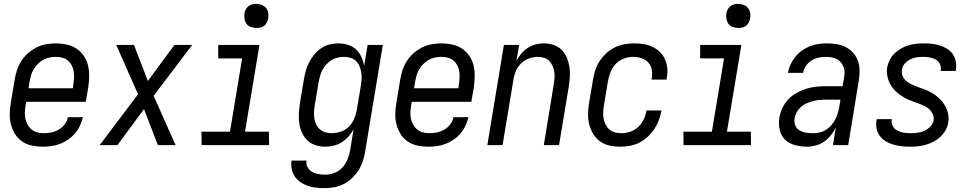

<svg xmlns="http://www.w3.org/2000/svg" viewBox="-20 -753 5040 996"><path d="M201 8Q172 8 144.5 2Q117 -4 95 -19Q73 -34 58.5 -57Q44 -80 37 -106.5Q30 -133 30.5 -161.5Q31 -190 36 -219L56 -339Q60 -364 68 -389Q76 -414 90.5 -436.5Q105 -459 125.5 -477Q146 -495 170 -507Q194 -519 219.5 -523.5Q245 -528 269 -528Q298 -528 326 -522Q354 -516 376.5 -501Q399 -486 414.5 -463.5Q430 -441 436.5 -414Q443 -387 442.5 -358.5Q442 -330 438 -301L425 -225H116L113 -208Q110 -190 109 -172.5Q108 -155 111.5 -138Q115 -121 123 -106.5Q131 -92 143.5 -81.5Q156 -71 172.5 -66.5Q189 -62 207 -62Q227 -62 246.5 -66Q266 -70 284.5 -80.5Q303 -91 316 -108.5Q329 -126 332 -145H410Q405 -123 395 -101.5Q385 -80 369.5 -61.5Q354 -43 333.5 -29Q313 -15 291 -6.5Q269 2 246 5Q223 8 201 8ZM358 -295 360 -312Q363 -330 364 -347.5Q365 -365 362.5 -381.5Q360 -398 352.5 -413Q345 -428 332.5 -438.5Q320 -449 304 -453.5Q288 -458 270 -458Q254 -458 236.5 -454.5Q219 -451 204 -442.5Q189 -434 176 -421Q163 -408 154 -392.5Q145 -377 140.5 -360.5Q136 -344 133 -328L128 -295Z M497 0 696 -264 583 -520H675L747 -333L885 -520H977L777 -256L891 0H799L727 -187L589 0Z M1376 0H1026L1025 -70H1173L1236 -450H1112V-520H1326L1251 -70H1375ZM1309 -608Q1295 -608 1281 -613Q1267 -618 1259 -629Q1251 -640 1248.5 -655Q1246 -670 1248 -685Q1250 -695 1255.5 -705Q1261 -715 1269.5 -721.5Q1278 -728 1288.5 -730.5Q1299 -733 1310 -733Q1324 -733 1338 -727.5Q1352 -722 1360.5 -711Q1369 -700 1371.5 -685Q1374 -670 1371 -655Q1369 -645 1363.5 -635Q1358 -625 1349.5 -618.5Q1341 -612 1330.5 -610Q1320 -608 1309 -608Z M1664 223Q1641 223 1619 220.5Q1597 218 1576.5 211Q1556 204 1538.5 192Q1521 180 1509.5 163Q1498 146 1493.5 124.5Q1489 103 1492 80H1570Q1567 99 1575.5 114.5Q1584 130 1599 138.5Q1614 147 1632 150Q1650 153 1669 153Q1693 153 1717.5 143Q1742 133 1758.5 113.5Q1775 94 1784 70.5Q1793 47 1797 23L1814 -83Q1804 -63 1788.5 -45.5Q1773 -28 1753.5 -15.5Q1734 -3 1711.5 2.5Q1689 8 1668 8Q1641 8 1616.5 0Q1592 -8 1574.5 -25Q1557 -42 1546.5 -65Q1536 -88 1532.5 -113.5Q1529 -139 1530.5 -166Q1532 -193 1536 -219L1556 -339Q1560 -362 1566 -384.5Q1572 -407 1583 -428.5Q1594 -450 1609.5 -469Q1625 -488 1645 -502Q1665 -516 1688 -522Q1711 -528 1734 -528Q1760 -528 1784.5 -520.5Q1809 -513 1826.5 -497Q1844 -481 1854.5 -458.5Q1865 -436 1869 -411L1887 -520H1966L1874 34Q1870 59 1862 83.5Q1854 108 1839.5 130.5Q1825 153 1805.5 171.5Q1786 190 1762 202Q1738 214 1713 218.5Q1688 223 1664 223ZM1700 -62Q1723 -62 1747.5 -70Q1772 -78 1789.5 -95.5Q1807 -113 1817 -136.5Q1827 -160 1831 -183L1851 -303Q1854 -321 1855.5 -339Q1857 -357 1854.5 -374Q1852 -391 1846 -407Q1840 -423 1828.5 -435Q1817 -447 1800.5 -452.5Q1784 -458 1766 -458Q1750 -458 1733 -454.5Q1716 -451 1701 -442Q1686 -433 1674 -420Q1662 -407 1653.5 -391.5Q1645 -376 1640.5 -360Q1636 -344 1633 -328L1613 -208Q1610 -191 1609 -173.5Q1608 -156 1610.5 -139.5Q1613 -123 1620 -108Q1627 -93 1639 -82.5Q1651 -72 1667 -67Q1683 -62 1700 -62Z M2201 8Q2172 8 2144.5 2Q2117 -4 2095 -19Q2073 -34 2058.5 -57Q2044 -80 2037 -106.5Q2030 -133 2030.5 -161.5Q2031 -190 2036 -219L2056 -339Q2060 -364 2068 -389Q2076 -414 2090.5 -436.5Q2105 -459 2125.5 -477Q2146 -495 2170 -507Q2194 -519 2219.5 -523.5Q2245 -528 2269 -528Q2298 -528 2326 -522Q2354 -516 2376.5 -501Q2399 -486 2414.5 -463.5Q2430 -441 2436.5 -414Q2443 -387 2442.5 -358.5Q2442 -330 2438 -301L2425 -225H2116L2113 -208Q2110 -190 2109 -172.5Q2108 -155 2111.5 -138Q2115 -121 2123 -106.5Q2131 -92 2143.5 -81.5Q2156 -71 2172.5 -66.5Q2189 -62 2207 -62Q2227 -62 2246.5 -66Q2266 -70 2284.5 -80.5Q2303 -91 2316 -108.5Q2329 -126 2332 -145H2410Q2405 -123 2395 -101.5Q2385 -80 2369.5 -61.5Q2354 -43 2333.5 -29Q2313 -15 2291 -6.5Q2269 2 2246 5Q2223 8 2201 8ZM2358 -295 2360 -312Q2363 -330 2364 -347.5Q2365 -365 2362.5 -381.5Q2360 -398 2352.5 -413Q2345 -428 2332.5 -438.5Q2320 -449 2304 -453.5Q2288 -458 2270 -458Q2254 -458 2236.5 -454.5Q2219 -451 2204 -442.5Q2189 -434 2176 -421Q2163 -408 2154 -392.5Q2145 -377 2140.5 -360.5Q2136 -344 2133 -328L2128 -295Z M2508 0 2594 -520H2673L2659 -438Q2670 -458 2684.5 -475Q2699 -492 2718 -504.5Q2737 -517 2758.5 -522.5Q2780 -528 2801 -528Q2827 -528 2851.5 -520Q2876 -512 2893.5 -494.5Q2911 -477 2920.5 -454Q2930 -431 2934 -405.5Q2938 -380 2936 -353.5Q2934 -327 2930 -301L2880 0H2801L2852 -312Q2855 -329 2856.5 -346Q2858 -363 2855.5 -379.5Q2853 -396 2846.5 -411Q2840 -426 2829 -437Q2818 -448 2802.5 -453Q2787 -458 2770 -458Q2747 -458 2723.5 -449.5Q2700 -441 2682.5 -423.5Q2665 -406 2655.5 -383Q2646 -360 2643 -337L2587 0Z M3198 8Q3169 8 3141.5 2Q3114 -4 3093 -19.5Q3072 -35 3057.5 -58Q3043 -81 3036.5 -107.5Q3030 -134 3030.5 -162.5Q3031 -191 3036 -219L3056 -339Q3060 -364 3068 -389Q3076 -414 3091 -436.5Q3106 -459 3126 -477.5Q3146 -496 3170 -507.5Q3194 -519 3219.5 -523.5Q3245 -528 3270 -528Q3295 -528 3319.5 -524Q3344 -520 3365 -510Q3386 -500 3403 -483.5Q3420 -467 3429.5 -445.5Q3439 -424 3441.5 -399Q3444 -374 3439 -349L3438 -340H3360L3361 -346Q3365 -369 3361 -391Q3357 -413 3343 -428.5Q3329 -444 3308 -451Q3287 -458 3264 -458Q3240 -458 3215 -448.5Q3190 -439 3172.5 -419.5Q3155 -400 3146 -376Q3137 -352 3133 -328L3113 -208Q3110 -190 3109 -172.5Q3108 -155 3111 -138.5Q3114 -122 3121.5 -107Q3129 -92 3141 -81.5Q3153 -71 3169.5 -66.5Q3186 -62 3204 -62Q3227 -62 3250.5 -70Q3274 -78 3291.5 -95Q3309 -112 3319.5 -134Q3330 -156 3333 -179L3334 -180H3412L3411 -179Q3407 -154 3398 -130Q3389 -106 3374.5 -84Q3360 -62 3340 -43.5Q3320 -25 3296.5 -13Q3273 -1 3247.5 3.5Q3222 8 3198 8Z M3876 0H3526L3525 -70H3673L3736 -450H3612V-520H3826L3751 -70H3875ZM3809 -608Q3795 -608 3781 -613Q3767 -618 3759 -629Q3751 -640 3748.5 -655Q3746 -670 3748 -685Q3750 -695 3755.5 -705Q3761 -715 3769.5 -721.5Q3778 -728 3788.5 -730.5Q3799 -733 3810 -733Q3824 -733 3838 -727.5Q3852 -722 3860.5 -711Q3869 -700 3871.5 -685Q3874 -670 3871 -655Q3869 -645 3863.5 -635Q3858 -625 3849.5 -618.5Q3841 -612 3830.5 -610Q3820 -608 3809 -608Z M4167 8Q4135 8 4104.5 0Q4074 -8 4053 -28Q4032 -48 4025 -79Q4018 -110 4023 -142Q4027 -167 4038.5 -192Q4050 -217 4068.5 -237Q4087 -257 4111.5 -270.5Q4136 -284 4161 -292Q4186 -300 4211.5 -303Q4237 -306 4263 -306H4351L4358 -347Q4359 -353 4360 -360Q4361 -367 4361 -373Q4362 -392 4354.5 -409Q4347 -426 4334 -437.5Q4321 -449 4303 -453.5Q4285 -458 4266 -458Q4247 -458 4227 -454Q4207 -450 4190 -439.5Q4173 -429 4161 -411.5Q4149 -394 4146 -375H4068Q4071 -397 4081 -418.5Q4091 -440 4106 -458.5Q4121 -477 4140.5 -491Q4160 -505 4182 -513.5Q4204 -522 4226.5 -525Q4249 -528 4271 -528Q4297 -528 4322.5 -523.5Q4348 -519 4369.5 -507.5Q4391 -496 4407 -477.5Q4423 -459 4431 -436Q4439 -413 4439 -387Q4439 -361 4435 -335L4380 0H4301L4316 -92Q4305 -70 4290 -51Q4275 -32 4255.5 -18.5Q4236 -5 4212.5 1.5Q4189 8 4167 8ZM4199 -62Q4215 -62 4232.5 -66Q4250 -70 4265.5 -80Q4281 -90 4293 -104Q4305 -118 4313 -133.5Q4321 -149 4326 -166Q4331 -183 4334 -200L4340 -236H4263Q4247 -236 4230 -234.5Q4213 -233 4197 -228.5Q4181 -224 4164.5 -217Q4148 -210 4135 -198.5Q4122 -187 4113.5 -171.5Q4105 -156 4102 -139Q4100 -127 4102 -114.5Q4104 -102 4110.5 -92.5Q4117 -83 4127 -77Q4137 -71 4149 -67.5Q4161 -64 4173.5 -63Q4186 -62 4199 -62Z M4699 8Q4677 8 4655.5 5.5Q4634 3 4613.5 -3Q4593 -9 4575 -20Q4557 -31 4544.5 -47.5Q4532 -64 4527.5 -85Q4523 -106 4527 -128L4528 -135H4606V-132Q4603 -114 4611.5 -98.5Q4620 -83 4635.5 -75Q4651 -67 4669 -64.5Q4687 -62 4706 -62Q4723 -62 4741 -64.5Q4759 -67 4775.5 -74.5Q4792 -82 4806 -96.5Q4820 -111 4823 -128Q4826 -146 4818.5 -161.5Q4811 -177 4799 -188Q4787 -199 4771.5 -205.5Q4756 -212 4740.5 -218Q4725 -224 4709 -229.5Q4693 -235 4678 -243Q4663 -251 4649.5 -260.5Q4636 -270 4624.5 -281.5Q4613 -293 4604 -306.5Q4595 -320 4589.5 -335.5Q4584 -351 4581.5 -368Q4579 -385 4582 -403Q4586 -423 4595.5 -442Q4605 -461 4620.5 -476Q4636 -491 4654.5 -501.5Q4673 -512 4693 -518Q4713 -524 4733.5 -526Q4754 -528 4774 -528Q4795 -528 4816.5 -525.5Q4838 -523 4857.5 -516.5Q4877 -510 4894.5 -499Q4912 -488 4923 -471.5Q4934 -455 4938 -434Q4942 -413 4939 -392L4937 -385H4859L4860 -388Q4863 -406 4855.5 -421Q4848 -436 4834 -444Q4820 -452 4803 -455Q4786 -458 4768 -458Q4752 -458 4735 -455.5Q4718 -453 4702 -445Q4686 -437 4673.5 -423Q4661 -409 4659 -392Q4656 -374 4662.5 -358.5Q4669 -343 4682 -332Q4695 -321 4710 -314.5Q4725 -308 4741 -302Q4757 -296 4772.5 -290.5Q4788 -285 4802.5 -277.5Q4817 -270 4830.5 -260.5Q4844 -251 4855.5 -239.5Q4867 -228 4876.5 -214Q4886 -200 4892 -184.5Q4898 -169 4900 -152Q4902 -135 4899 -117Q4896 -97 4885 -77.5Q4874 -58 4858 -43Q4842 -28 4822.5 -18Q4803 -8 4782.5 -2Q4762 4 4741 6Q4720 8 4699 8Z"/></svg>

Font: Iosevka Oblique
Style: Regular
Weight: 400
Italic angle: -9°
Monospace: yes
Designer: Belleve Invis
Foundry: Belleve Invis
Version: Version 32.5.0; ttfautohint (v1.8.4)